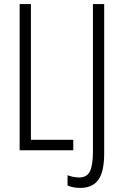

<svg xmlns="http://www.w3.org/2000/svg" viewBox="-20 -734 602 938"><path d="M76 0V-714H131V-51H338V0ZM372 184Q336 184 310 172V122Q323 127 337.5 130Q352 133 367 133Q405 133 419.5 102.5Q434 72 434 8V-714H489V15Q489 105 460.5 144.5Q432 184 372 184Z"/></svg>

Font: Noto Sans ExtraCondensed Light
Style: Regular
Weight: 300
Width: 2
Designer: Monotype Design Team
Foundry: Monotype Imaging Inc.
Version: Version 2.013; ttfautohint (v1.8.4.7-5d5b)